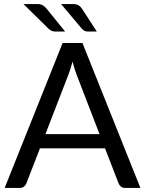

<svg xmlns="http://www.w3.org/2000/svg" viewBox="-20 -929 717 949"><path d="M472 -266 359.5 -557.5Q354.5 -570.5 349 -587.8Q343.5 -605 338.5 -624.5Q328 -584 317 -557L204.5 -266ZM674 0H599Q586 0 578 -6.5Q570 -13 566 -23L499 -196H177.5L110.5 -23Q107.5 -14 99 -7Q90.5 0 78 0H3L289.5 -716.5H387.5ZM341 -909Q357 -909 367.2 -903.2Q377.5 -897.5 384.5 -887L458.5 -773H415.5Q405.5 -773 398.8 -776.2Q392 -779.5 385 -786.5L282 -909ZM164 -909Q180 -909 190.5 -903.2Q201 -897.5 209.5 -887L302 -773H254Q244 -773 236.2 -776.2Q228.5 -779.5 220.5 -786.5L96 -909Z"/></svg>

Font: Lato 2
Style: Regular
Weight: 400
Designer: Lukasz Dziedzic with Adam Twardoch and Botio Nikoltchev
Foundry: tyPoland Lukasz Dziedzic
Version: Version 2.015; 2015-08-06; http://www.latofonts.com/